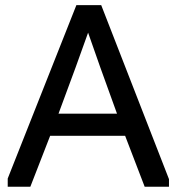

<svg xmlns="http://www.w3.org/2000/svg" viewBox="-20 -709 672 729"><path d="M9.3 0V-31.2L270 -689.5H364.3L621.6 -28.8V0H529.3L455.1 -193.4H170.4L95.2 0ZM202.1 -277.3H424.3L360.8 -453.1L314.5 -585L267.1 -453.1Z"/></svg>

Font: Shanti
Style: Regular
Weight: 400
Designer: Vernon Adams
Foundry: Vernon Adams
Version: Version 1.100; ttfautohint (v1.8.4)